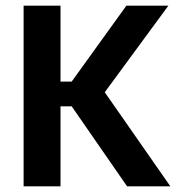

<svg xmlns="http://www.w3.org/2000/svg" viewBox="-20 -659 631 679"><path d="M429.5 0 233.5 -283H182V-370.5H233.5L427 -639H575.5L340 -318.5L339.5 -348.5L582.5 0ZM63.5 0V-639H194V0Z"/></svg>

Font: Anek Odia Medium SemiBold
Style: Regular
Weight: 600
Version: Version 1.003